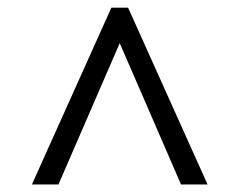

<svg xmlns="http://www.w3.org/2000/svg" viewBox="-20 -675 610 505"><path d="M456.1 -189.9 294.9 -561.5 133.8 -189.9H64L272.9 -654.8H316.9L525.9 -189.9Z"/></svg>

Font: Liberation Serif
Style: Bold Italic
Weight: 700
Italic angle: -16.333°
Designer: Steve Matteson
Foundry: Ascender Corporation
Version: Version 2.1.5